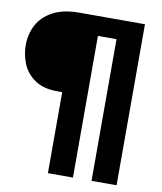

<svg xmlns="http://www.w3.org/2000/svg" viewBox="-98 -816 843 997"><g transform="rotate(10 323.5 -317.5)"><path d="M197 -320Q122 -320 76.5 -352.5Q31 -385 12.5 -432.5Q-6 -480 -6 -527Q-6 -585 19 -633.5Q44 -682 99 -712Q154 -742 238 -742H585V107H453V-640H355V107H223V-320Z"/></g></svg>

Font: Gontserrat
Style: Bold
Weight: 700
Designer: Julieta Ulanovsky
Foundry: Julieta Ulanovsky
Version: Version 6.001